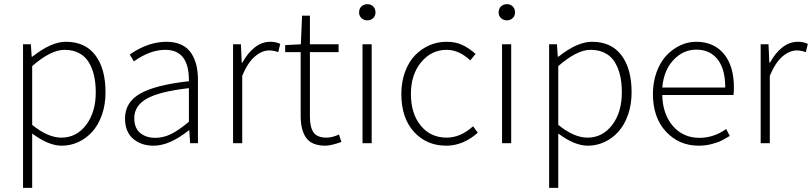

<svg xmlns="http://www.w3.org/2000/svg" viewBox="-20 -695 3941 932"><path d="M91.8 216.8V-480H129.9L133.8 -419.9H137.2Q228.5 -492.2 299.8 -492.2Q393.6 -492.2 442.9 -426.8Q492.2 -361.3 492.2 -247.1Q492.2 -187.5 474.9 -137.9Q457.5 -88.4 428.2 -55.9Q398.9 -23.4 360.6 -5.6Q322.3 12.2 279.8 12.2Q215.3 12.2 136.2 -46.9V216.8ZM136.2 -88.9Q212.4 -26.9 277.8 -26.9Q351.1 -26.9 397.9 -88.4Q444.8 -149.9 444.8 -247.1Q444.8 -292.5 436.3 -329.1Q427.7 -365.7 410.2 -394Q392.6 -422.4 362.8 -437.7Q333 -453.1 293 -453.1Q226.6 -453.1 136.2 -374Z M586.9 -120.1Q586.9 -198.7 660.6 -240.7Q734.4 -282.7 897 -300.8Q897 -303.2 897 -305.7Q897 -453.1 782.7 -453.1Q708 -453.1 629.9 -397L609.9 -430.2Q698.2 -492.2 788.6 -492.2Q829.6 -492.2 859.9 -478Q890.1 -463.9 907.5 -438Q924.8 -412.1 932.9 -379.6Q940.9 -347.2 940.9 -307.1V0H902.8L898.9 -62H896Q803.2 12.2 725.6 12.2Q665 12.2 626 -21.5Q586.9 -55.2 586.9 -120.1ZM631.8 -122.1Q631.8 -73.2 660.4 -49.6Q689 -25.9 733.9 -25.9Q773.4 -25.9 811.5 -44.9Q849.6 -64 897 -104V-267.1Q752.4 -250.5 692.1 -215.8Q631.8 -181.2 631.8 -122.1Z M1111.3 0V-480H1149.4L1153.3 -391.1H1156.7Q1182.1 -438 1216.8 -465.1Q1251.5 -492.2 1292.5 -492.2Q1319.3 -492.2 1340.3 -481.9L1330.6 -441.9Q1307.6 -450.2 1286.6 -450.2Q1251.5 -450.2 1216.8 -420.4Q1182.1 -390.6 1155.8 -327.1V0Z M1364.3 -441.9V-476.1L1440.4 -480L1446.3 -619.1H1484.4V-480H1623.5V-441.9H1484.4V-128.9Q1484.4 -78.6 1501.7 -52.7Q1519 -26.9 1565.4 -26.9Q1592.3 -26.9 1625.5 -42L1637.2 -5.9Q1585.9 12.2 1559.6 12.2Q1493.7 12.2 1466.6 -25.4Q1439.5 -63 1439.5 -132.8V-441.9Z M1723.1 -634.8Q1723.1 -652.8 1734.6 -663.8Q1746.1 -674.8 1763.2 -674.8Q1780.3 -674.8 1791.5 -663.8Q1802.7 -652.8 1802.7 -634.8Q1802.7 -617.7 1791.3 -606.9Q1779.8 -596.2 1763.2 -596.2Q1746.6 -596.2 1734.9 -606.9Q1723.1 -617.7 1723.1 -634.8ZM1739.7 0V-480H1784.2V0Z M1928.2 -238.8Q1928.2 -297.4 1946 -345.9Q1963.9 -394.5 1994.1 -426Q2024.4 -457.5 2063.7 -474.9Q2103 -492.2 2147.5 -492.2Q2192.4 -492.2 2225.3 -476.3Q2258.3 -460.4 2288.6 -433.1L2262.7 -401.9Q2208 -453.1 2148.4 -453.1Q2074.2 -453.1 2024.4 -393.1Q1974.6 -333 1974.6 -238.8Q1974.6 -144 2022.2 -85.4Q2069.8 -26.9 2148.4 -26.9Q2214.8 -26.9 2276.4 -82L2299.3 -50.8Q2228 12.2 2146.5 12.2Q2050.8 12.2 1989.5 -54.9Q1928.2 -122.1 1928.2 -238.8Z M2400.4 -634.8Q2400.4 -652.8 2411.9 -663.8Q2423.3 -674.8 2440.4 -674.8Q2457.5 -674.8 2468.8 -663.8Q2480 -652.8 2480 -634.8Q2480 -617.7 2468.5 -606.9Q2457 -596.2 2440.4 -596.2Q2423.8 -596.2 2412.1 -606.9Q2400.4 -617.7 2400.4 -634.8ZM2417 0V-480H2461.4V0Z M2645.5 216.8V-480H2683.6L2687.5 -419.9H2690.9Q2782.2 -492.2 2853.5 -492.2Q2947.3 -492.2 2996.6 -426.8Q3045.9 -361.3 3045.9 -247.1Q3045.9 -187.5 3028.6 -137.9Q3011.2 -88.4 2981.9 -55.9Q2952.6 -23.4 2914.3 -5.6Q2876 12.2 2833.5 12.2Q2769 12.2 2689.9 -46.9V216.8ZM2689.9 -88.9Q2766.1 -26.9 2831.5 -26.9Q2904.8 -26.9 2951.7 -88.4Q2998.5 -149.9 2998.5 -247.1Q2998.5 -292.5 2990 -329.1Q2981.4 -365.7 2963.9 -394Q2946.3 -422.4 2916.5 -437.7Q2886.7 -453.1 2846.7 -453.1Q2780.3 -453.1 2689.9 -374Z M3149.4 -238.8Q3149.4 -295.9 3167 -344.5Q3184.6 -393.1 3214.1 -424.8Q3243.7 -456.5 3281.2 -474.4Q3318.8 -492.2 3358.9 -492.2Q3444.8 -492.2 3493.7 -433.6Q3542.5 -375 3542.5 -270Q3542.5 -246.1 3540.5 -233.9H3194.8Q3196.3 -142.1 3245.8 -84Q3295.4 -25.9 3375.5 -25.9Q3444.8 -25.9 3504.9 -68.8L3522.5 -35.2Q3498 -20.5 3481.2 -12Q3464.4 -3.4 3434.3 4.4Q3404.3 12.2 3371.6 12.2Q3276.4 12.2 3212.9 -55.9Q3149.4 -124 3149.4 -238.8ZM3194.8 -270H3500.5Q3500.5 -360.4 3463.1 -407.2Q3425.8 -454.1 3359.9 -454.1Q3296.4 -454.1 3249.3 -404.1Q3202.1 -354 3194.8 -270Z M3672.4 0V-480H3710.4L3714.4 -391.1H3717.8Q3743.2 -438 3777.8 -465.1Q3812.5 -492.2 3853.5 -492.2Q3880.4 -492.2 3901.4 -481.9L3891.6 -441.9Q3868.7 -450.2 3847.7 -450.2Q3812.5 -450.2 3777.8 -420.4Q3743.2 -390.6 3716.8 -327.1V0Z"/></svg>

Font: Source Sans Pro Light
Style: Regular
Weight: 300
Designer: Paul D. Hunt
Foundry: Adobe Systems Incorporated
Version: Version 2.020;PS 2.0;hotconv 1.0.86;makeotf.lib2.5.63406